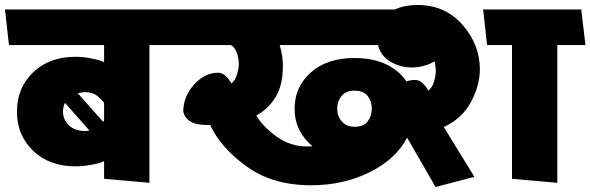

<svg xmlns="http://www.w3.org/2000/svg" viewBox="-31 -718 2371 771"><path d="M273 -50Q167 -50 102 -112.5Q37 -175 37 -270Q37 -365 102 -427.5Q167 -490 273 -490Q304 -490 340 -482.5Q376 -475 387 -468V-537H5L-11 -680H665L682 -537H569V16L387 0V-71Q376 -64 340 -57Q304 -50 273 -50ZM383 -229 387 -234V-305Q379 -317 360 -332.5Q341 -348 311 -348Q303 -348 295.5 -346.5Q288 -345 281 -344ZM222 -270Q222 -238 245.5 -215Q269 -192 311 -192Q315 -192 319.5 -192.5Q324 -193 328 -194L230 -305Q226 -298 224 -288.5Q222 -279 222 -270Z M2025 0V-537H1925L1909 -680H2303L2320 -537H2207V16ZM1689 -354Q1704 -365 1711.5 -389.5Q1719 -414 1719 -431Q1719 -442 1717 -455.5Q1715 -469 1714 -472Q1697 -461 1672.5 -454Q1648 -447 1623 -447Q1577 -447 1537.5 -470Q1498 -493 1487 -537H1092Q1099 -516 1102 -493.5Q1105 -471 1105 -454Q1105 -375 1075 -327Q1045 -279 998 -254Q1026 -208 1080.5 -169Q1135 -130 1201 -130Q1207 -130 1212.5 -130Q1218 -130 1224 -131Q1190 -158 1171 -196.5Q1152 -235 1152 -281Q1152 -369 1217 -427Q1282 -485 1392 -485Q1467 -485 1520 -459.5Q1573 -434 1601 -391Q1609 -394 1618 -395.5Q1627 -397 1636 -397Q1652 -397 1666 -384Q1680 -371 1689 -354ZM676 -537 660 -680H1555Q1574 -689 1597 -693.5Q1620 -698 1645 -698Q1757 -698 1826.5 -618Q1896 -538 1896 -440Q1896 -375 1860 -308Q1824 -241 1751 -208L1874 -8L1718 33L1604 -165Q1558 -78 1452.5 -26Q1347 26 1218 26Q1064 26 959.5 -49.5Q855 -125 813 -216H803Q756 -216 733 -230.5Q710 -245 705 -270Q705 -330 748 -378Q791 -426 845 -426Q861 -426 875 -413Q889 -400 898 -383Q913 -394 920.5 -418.5Q928 -443 928 -460Q928 -482 920.5 -504.5Q913 -527 897 -537ZM1323 -281Q1323 -252 1341.5 -230.5Q1360 -209 1392 -209Q1429 -209 1445.5 -230.5Q1462 -252 1462 -281Q1462 -311 1445.5 -332.5Q1429 -354 1392 -354Q1358 -354 1340.5 -332.5Q1323 -311 1323 -281Z"/></svg>

Font: Palanquin Dark
Style: Bold
Weight: 700
Designer: Pria Ravichandran
Version: Version 1.000